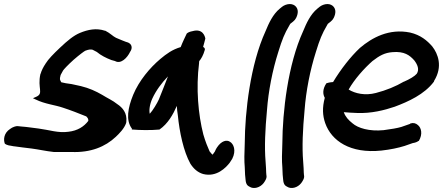

<svg xmlns="http://www.w3.org/2000/svg" viewBox="-101 -716 2192 950"><path d="M-77 -5C-65 4 -48 5 -48 5L-32 8H-30C-5 11 25 16 56 19C88 23 127 32 165 36H252C348 40 420 10 472 -39C488 -54 514 -80 523 -107L524 -113C529 -157 505 -184 479 -201C457 -219 431 -230 404 -247C373 -265 340 -280 299 -290L253 -300C235 -302 212 -306 202 -309C195 -324 193 -321 199 -345L211 -367C214 -372 233 -393 263 -420C293 -446 315 -462 321 -465C340 -472 347 -472 357 -470L378 -459C398 -442 424 -429 450 -419L468 -414C497 -397 529 -430 543 -460C552 -472 556 -493 536 -504C531 -506 530 -507 522 -509L504 -516C493 -521 481 -525 473 -529C458 -536 444 -552 420 -564H418C376 -578 335 -570 294 -553C263 -540 233 -515 197 -481C162 -448 138 -423 125 -402C113 -384 104 -366 100 -351H99V-350C83 -279 117 -254 78 -237L62 -230L75 -224C121 -201 171 -197 211 -183C248 -171 289 -155 326 -140C334 -131 336 -129 336 -118C315 -90 283 -69 237 -64C187 -57 144 -73 90 -80C62 -83 35 -88 5 -90L-14 -92C-21 -93 -40 -87 -51 -78C-82 -58 -85 -25 -77 -5Z M558 -247C532 -183 520 -121 552 -79L551 -75H556C589 -72 645 -71 688 -75C730 -104 755 -149 774 -192C775 -178 776 -160 779 -145C787 -63 807 33 841 94C857 119 877 137 904 145C971 162 1017 113 1035 90L1048 70C1069 29 1055 -5 1036 -15C1021 -25 995 -20 973 13C969 19 966 24 962 34L952 48C952 48 951 48 950 49C947 46 943 42 936 33C927 13 915 -16 905 -51C880 -149 868 -278 884 -404C884 -408 884 -411 885 -414C894 -424 905 -443 912 -468C914 -473 913 -479 904 -484C908 -495 911 -512 915 -525C913 -537 902 -576 852 -562C836 -559 829 -555 823 -550C816 -535 803 -509 793 -483C752 -471 723 -450 692 -424C641 -381 587 -317 558 -247ZM653 -229C671 -268 699 -306 730 -338C715 -301 700 -259 685 -224C677 -206 655 -169 640 -153C636 -169 639 -199 653 -229Z M1213 -562C1137 -396 1111 -162 1110 -7C1108 42 1107 80 1110 111C1111 144 1112 157 1114 173C1116 200 1127 204 1134 208C1154 221 1186 213 1204 189C1211 179 1221 165 1217 150L1216 137C1216 126 1215 111 1213 82C1207 12 1211 -76 1220 -171C1227 -265 1247 -368 1276 -459C1295 -521 1307 -550 1330 -589C1332 -593 1334 -596 1335 -598L1349 -609C1363 -620 1368 -634 1371 -646C1378 -675 1359 -696 1333 -696C1319 -696 1304 -690 1294 -682L1283 -673C1249 -645 1229 -601 1213 -562Z M1399 -562C1323 -396 1297 -162 1296 -7C1294 42 1293 80 1296 111C1297 144 1298 157 1300 173C1302 200 1313 204 1320 208C1340 221 1372 213 1390 189C1397 179 1407 165 1403 150L1402 137C1402 126 1401 111 1399 82C1393 12 1397 -76 1406 -171C1413 -265 1433 -368 1462 -459C1481 -521 1493 -550 1516 -589C1518 -593 1520 -596 1521 -598L1535 -609C1549 -620 1554 -634 1557 -646C1564 -675 1545 -696 1519 -696C1505 -696 1490 -690 1480 -682L1469 -673C1435 -645 1415 -601 1399 -562Z M1514 -304C1493 -273 1497 -248 1506 -232C1493 -183 1495 -145 1508 -107C1539 -19 1632 45 1786 29C1831 24 1869 16 1901 6L1941 -8C1956 -10 1965 -15 1970 -19L1971 -18C1992 -53 1983 -84 1967 -97C1957 -106 1945 -110 1929 -105L1928 -103L1885 -88C1865 -82 1835 -77 1797 -72C1727 -65 1670 -82 1643 -106C1623 -122 1608 -138 1600 -161C1619 -159 1642 -158 1666 -157C1736 -154 1802 -171 1852 -188C1919 -213 1999 -249 2046 -312L2047 -316C2091 -387 2066 -450 2038 -486C2013 -515 1980 -543 1928 -555C1824 -576 1740 -530 1680 -479C1633 -435 1585 -373 1547 -310C1531 -309 1520 -306 1514 -304ZM1624 -273C1652 -323 1701 -378 1742 -414C1777 -441 1802 -455 1841 -458C1899 -463 1926 -443 1949 -417C1965 -396 1975 -372 1961 -351C1951 -339 1926 -324 1898 -312H1897C1858 -289 1810 -269 1759 -256C1706 -242 1656 -253 1624 -273Z"/></svg>

Font: Stray Cat
Style: ExBlkObl
Weight: 1000
Version: Version 1.0